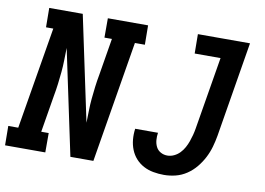

<svg xmlns="http://www.w3.org/2000/svg" viewBox="-84 -857 1362 987"><g transform="rotate(10 597.5 -363.5)"><path d="M-4 0 -5 -101H47L136 -634H98L97 -735H272L388 -187Q389 -219 389.5 -250.5Q390 -282 393 -313.5Q396 -345 400 -377Q404 -409 410 -441L442 -634H403V-735H613L614 -634H562L457 0H337L221 -548Q220 -516 219.5 -484.5Q219 -453 216 -421.5Q213 -390 209 -358Q205 -326 199 -294L167 -101H206V0ZM826 8Q798 8 770.5 3Q743 -2 719.5 -14.5Q696 -27 678.5 -46.5Q661 -66 651 -91Q641 -116 638.5 -144Q636 -172 640 -200H759Q756 -181 757.5 -162Q759 -143 767 -127Q775 -111 791 -102Q807 -93 826 -93Q844 -93 861 -101Q878 -109 891 -122.5Q904 -136 913 -152.5Q922 -169 928 -186Q934 -203 938.5 -220Q943 -237 946 -255L1009 -634H874L873 -735H1145L1063 -238Q1058 -209 1049.5 -179Q1041 -149 1026.5 -121Q1012 -93 991.5 -68Q971 -43 944 -25Q917 -7 886.5 0.5Q856 8 826 8Z"/></g></svg>

Font: Iosevka Etoile
Style: Bold Italic
Weight: 700
Italic angle: -9°
Designer: Belleve Invis
Foundry: Belleve Invis
Version: Version 28.1.0; ttfautohint (v1.8.4)